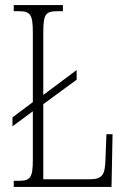

<svg xmlns="http://www.w3.org/2000/svg" viewBox="-20 -734 499 754"><path d="M34 0H418L422 -207H398L394 -104C392 -49 383 -30 332 -30H150V-325L281 -421V-459L150 -361V-606C150 -679 159 -690 207 -690H227V-714H34V-690H52C99 -690 109 -679 109 -605V-333L29 -273V-238L109 -297V-108C109 -35 99 -24 53 -24H34Z"/></svg>

Font: Noto Serif Khmer ExtraCondensed ExtraLight
Style: Regular
Weight: 200
Width: 2
Designer: Danh Hong and the Monotype Design Team
Foundry: Monotype Imaging Inc.
Version: Version 2.004